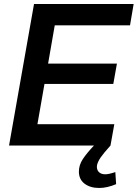

<svg xmlns="http://www.w3.org/2000/svg" viewBox="-20 -723 684 954"><path d="M201 -306H543L561 -407H219L252 -597H626L644 -703H149L25 0H529L548 -106H166ZM503 143Q481 143 470 130.5Q459 118 462 98Q466 80 480 59.5Q494 39 529 0H447Q411 38 391.5 67.5Q372 97 372 130Q372 168 400 189.5Q428 211 473 211Q512 211 557 192L553 132Q521 143 503 143Z"/></svg>

Font: Geom Medium
Style: Italic
Weight: 500
Italic angle: -10°
Version: Version 1.102